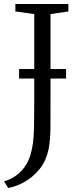

<svg xmlns="http://www.w3.org/2000/svg" viewBox="-43 -763 394 956"><path d="M-23 140Q6.5 132 32.8 114.2Q59 96.5 78.5 69.8Q98 43 108.5 9Q117 -19.5 121.2 -51.5Q125.5 -83.5 126.5 -131Q127.5 -178.5 127.5 -253V-693L33.5 -706V-743H297.5V-706L208.5 -693V-266Q208.5 -190 208.2 -128.5Q208 -67 199 -20.5Q187.5 35.5 156.2 75.8Q125 116 83 140.5Q41 165 -2 173ZM286 -419.5V-372H52V-419.5Z"/></svg>

Font: Merriweather 48pt Light
Style: Regular
Weight: 300
Version: Version 2.100